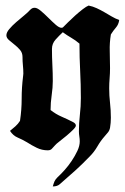

<svg xmlns="http://www.w3.org/2000/svg" viewBox="-20 -542 451 691"><path d="M299 -522Q314 -519 328 -512.5Q342 -506 355 -498.5Q368 -491 381.5 -483Q395 -475 409 -470Q407 -454 397 -442.5Q387 -431 379 -418Q374 -388 375 -357.5Q376 -327 376 -297Q376 -278 374.5 -260Q373 -242 373 -224Q373 -198 376 -171.5Q379 -145 379 -118Q379 -100 376 -82Q374 -72 368.5 -65.5Q363 -59 357 -52Q342 -35 330.5 -15Q319 5 302 22Q277 48 250 72.5Q223 97 195 121Q186 129 170 129Q173 118 176 111Q179 104 187 96Q198 86 212 70.5Q226 55 238 37Q250 19 258.5 1Q267 -17 267 -33Q267 -42 265.5 -51Q264 -60 264 -69Q264 -99 267.5 -129Q271 -159 271 -189Q271 -238 268.5 -287Q266 -336 266 -385Q252 -397 236.5 -406Q221 -415 206 -426Q193 -414 180 -399.5Q167 -385 167 -366Q167 -337 168.5 -308Q170 -279 170 -250Q170 -227 166 -199.5Q162 -172 162 -146Q181 -131 202 -122Q223 -113 244 -102Q253 -97 253 -90Q253 -85 243 -75Q233 -65 220 -54Q207 -43 194.5 -33.5Q182 -24 178 -19Q172 -13 167 -7Q162 -1 152 -1Q131 -1 112.5 -10Q94 -19 77 -30Q60 -40 43.5 -47Q27 -54 16 -71Q26 -79 35.5 -87.5Q45 -96 52 -107Q58 -147 58 -187Q58 -227 63 -267Q63 -269 63.5 -271.5Q64 -274 64 -277Q64 -292 62.5 -306.5Q61 -321 61 -337Q61 -352 52 -362.5Q43 -373 32 -381.5Q21 -390 12 -398Q3 -406 3 -415Q3 -425 13.5 -437.5Q24 -450 38.5 -462.5Q53 -475 67 -486.5Q81 -498 88 -506Q92 -510 95.5 -512Q99 -514 105 -514Q114 -514 127.5 -502.5Q141 -491 154.5 -477.5Q168 -464 180.5 -453Q193 -442 201 -442Q203 -442 203.5 -442.5Q204 -443 206 -443Q212 -449 224.5 -461.5Q237 -474 251 -486.5Q265 -499 278 -509Q291 -519 299 -522Z"/></svg>

Font: Hand Textur
Style: Regular
Weight: 400
Designer: F. H. Ehmcke um 1935
Foundry: Peter Wiegel
Version: Version 1.000